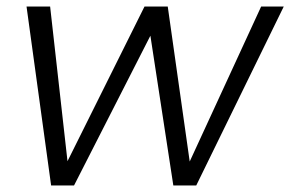

<svg xmlns="http://www.w3.org/2000/svg" viewBox="-20 -566 886 586"><path d="M61 -546H133L186 -74L421 -546H492L559 -73L777 -546H846L579 0H509L439 -457L206 0H136Z"/></svg>

Font: SVN-Poppins Light
Style: Italic
Weight: 300
Italic angle: -10°
Designer: Ninad Kale (Devanagari), Jonny Pinhorn (Latin)
Foundry: Indian Type Foundry
Version: Version 3.002 2017; ttfautohint (v1.8.3)